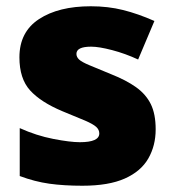

<svg xmlns="http://www.w3.org/2000/svg" viewBox="-20 -583 557 613"><path d="M477 -170Q477 -118 453.5 -77Q430 -36 378.5 -13Q327 10 243 10Q184 10 137.5 3.5Q91 -3 43 -21V-174Q96 -150 150 -139.5Q204 -129 235 -129Q297 -129 297 -157Q297 -169 287 -178Q277 -187 251.5 -198Q226 -209 179 -228Q110 -257 76 -294.5Q42 -332 42 -400Q42 -481 104.5 -522Q167 -563 270 -563Q325 -563 373 -551Q421 -539 473 -516L421 -393Q380 -412 338 -423Q296 -434 271 -434Q224 -434 224 -411Q224 -401 232.5 -393Q241 -385 265 -375Q289 -365 335 -346Q383 -327 414.5 -304.5Q446 -282 461.5 -250.5Q477 -219 477 -170Z"/></svg>

Font: Noto Sans Gujarati UI Black
Style: Regular
Weight: 900
Designer: Jelle Bosma - Monotype Design Team, Universal Thirst
Foundry: Monotype Imaging Inc.
Version: Version 2.106; ttfautohint (v1.8.4.7-5d5b)